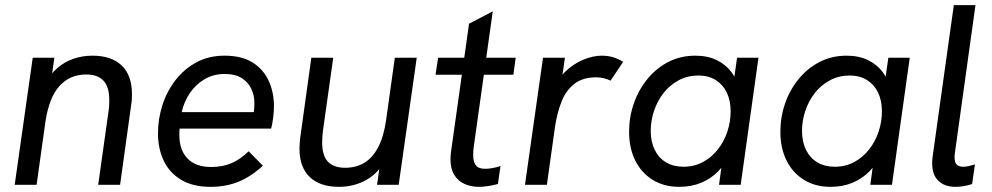

<svg xmlns="http://www.w3.org/2000/svg" viewBox="-20 -717 3851 745"><path d="M37 0 107 -493H191L176 -388L155 -390Q174 -428 202 -452.5Q230 -477 265 -489Q300 -501 339 -501Q412 -501 452 -463Q492 -425 492 -352Q492 -341 491.5 -331Q491 -321 489 -310L446 0H361L401 -284Q403 -296 403.5 -306Q404 -316 404 -329Q404 -380 381.5 -404Q359 -428 315 -428Q251 -428 210.5 -383Q170 -338 156 -243L122 0Z M797 8Q728 8 682.5 -19.5Q637 -47 615 -94Q593 -141 593 -199Q593 -255 610 -308.5Q627 -362 660.5 -405.5Q694 -449 742 -475Q790 -501 851 -501Q919 -501 961 -474Q1003 -447 1023 -402.5Q1043 -358 1043 -305Q1043 -286 1040 -261Q1037 -236 1032 -218H677Q676 -211 676 -205Q676 -199 676 -193Q676 -134 708 -101.5Q740 -69 799 -69Q844 -69 878.5 -84Q913 -99 945 -130L1000 -74Q953 -31 904.5 -11.5Q856 8 797 8ZM963 -266Q965 -283 966 -293Q967 -303 967 -319Q967 -347 955 -372.5Q943 -398 918 -414Q893 -430 852 -430Q808 -430 773.5 -409.5Q739 -389 716.5 -355.5Q694 -322 685 -282H989Z M1295 8Q1222 8 1182 -30Q1142 -68 1142 -141Q1142 -152 1143 -162Q1144 -172 1145 -183L1188 -493H1273L1233 -209Q1232 -197 1231 -187.5Q1230 -178 1230 -165Q1230 -113 1252.5 -89.5Q1275 -66 1319 -66Q1362 -66 1394 -85.5Q1426 -105 1447.5 -146Q1469 -187 1478 -250L1512 -493H1597L1527 0H1443L1458 -105L1479 -103Q1451 -47 1402.5 -19.5Q1354 8 1295 8Z M1839 8Q1807 8 1782 -3.5Q1757 -15 1742.5 -38.5Q1728 -62 1728 -99Q1728 -106 1728.5 -113.5Q1729 -121 1730 -128L1800 -625L1892 -673L1818 -146Q1817 -139 1816.5 -131.5Q1816 -124 1816 -116Q1816 -89 1826.5 -75.5Q1837 -62 1862 -62Q1874 -62 1889.5 -64.5Q1905 -67 1922 -73L1912 -3Q1893 2 1874 5Q1855 8 1839 8ZM1670 -427 1680 -493H1981L1972 -427Z M2017 0 2087 -493H2172L2153 -361L2128 -363Q2141 -407 2172.5 -438Q2204 -469 2242.5 -485Q2281 -501 2315 -501Q2337 -501 2357 -495.5Q2377 -490 2398 -477L2349 -404Q2338 -410 2322.5 -413.5Q2307 -417 2293 -417Q2241 -417 2208.5 -391.5Q2176 -366 2159 -323Q2142 -280 2134 -228L2102 0Z M2616 8Q2556 8 2512 -19.5Q2468 -47 2444.5 -95Q2421 -143 2421 -205Q2421 -263 2439.5 -316Q2458 -369 2492.5 -411Q2527 -453 2574 -477Q2621 -501 2678 -501Q2726 -501 2761.5 -483.5Q2797 -466 2819 -436Q2841 -406 2846 -367L2819 -346L2840 -493H2923L2854 0H2770L2790 -147L2815 -125Q2796 -82 2767 -52.5Q2738 -23 2700 -7.5Q2662 8 2616 8ZM2632 -70Q2674 -70 2708 -88.5Q2742 -107 2766 -138Q2790 -169 2802.5 -207Q2815 -245 2815 -285Q2815 -327 2800 -358Q2785 -389 2757 -406.5Q2729 -424 2690 -424Q2648 -424 2613.5 -405.5Q2579 -387 2555 -356.5Q2531 -326 2518 -287.5Q2505 -249 2505 -209Q2505 -167 2520.5 -135.5Q2536 -104 2564.5 -87Q2593 -70 2632 -70Z M3203 8Q3143 8 3099 -19.5Q3055 -47 3031.5 -95Q3008 -143 3008 -205Q3008 -263 3026.5 -316Q3045 -369 3079.5 -411Q3114 -453 3161 -477Q3208 -501 3265 -501Q3313 -501 3348.5 -483.5Q3384 -466 3406 -436Q3428 -406 3433 -367L3406 -346L3427 -493H3510L3441 0H3357L3377 -147L3402 -125Q3383 -82 3354 -52.5Q3325 -23 3287 -7.5Q3249 8 3203 8ZM3219 -70Q3261 -70 3295 -88.5Q3329 -107 3353 -138Q3377 -169 3389.5 -207Q3402 -245 3402 -285Q3402 -327 3387 -358Q3372 -389 3344 -406.5Q3316 -424 3277 -424Q3235 -424 3200.5 -405.5Q3166 -387 3142 -356.5Q3118 -326 3105 -287.5Q3092 -249 3092 -209Q3092 -167 3107.5 -135.5Q3123 -104 3151.5 -87Q3180 -70 3219 -70Z M3687 8Q3646 8 3621.5 -15Q3597 -38 3597 -84Q3597 -90 3597.5 -97Q3598 -104 3599 -111L3681 -697H3765L3685 -122Q3684 -118 3684 -114Q3684 -110 3684 -105Q3684 -86 3692.5 -78Q3701 -70 3717 -70Q3728 -70 3739 -72.5Q3750 -75 3763 -79L3752 -3Q3735 3 3718 5.5Q3701 8 3687 8Z"/></svg>

Font: Hanken Grotesk
Style: Italic
Weight: 400
Italic angle: -8°
Designer: Alfredo Marco Pradil
Foundry: Hanken Design Co.
Version: Version 3.013